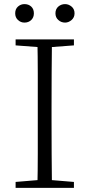

<svg xmlns="http://www.w3.org/2000/svg" viewBox="-20 -915 436 935"><path d="M99 -805Q81 -805 67.5 -817.5Q54 -830 54 -850Q54 -871 67.5 -883Q81 -895 99 -895Q119 -895 132 -883Q145 -871 145 -850Q145 -830 132 -817.5Q119 -805 99 -805ZM297 -805Q278 -805 264 -817.5Q250 -830 250 -850Q250 -871 264 -883Q278 -895 297 -895Q314 -895 328.5 -883Q343 -871 343 -850Q343 -830 328.5 -817.5Q314 -805 297 -805ZM56 0V-29L188 -40H207L340 -29V0ZM162 0Q164 -83 164 -166Q164 -249 164 -333V-390Q164 -474 164 -557.5Q164 -641 162 -723H233Q232 -641 231.5 -557.5Q231 -474 231 -390V-333Q231 -249 231.5 -166Q232 -83 233 0ZM56 -694V-723H340V-694L207 -684H188Z"/></svg>

Font: Noto Serif HK
Style: Regular
Weight: 200
Designer: Ryoko NISHIZUKA 西塚涼子 (kana & ideographs); Frank Grießhammer (Latin, Greek & Cyrillic); Wenlong ZHANG 张文龙 (bopomofo); San
Foundry: Adobe
Version: Version 2.001;hotconv 1.1.0;makeotfexe 2.6.0